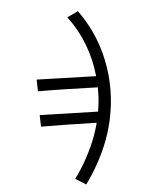

<svg xmlns="http://www.w3.org/2000/svg" viewBox="-171 -850 916 1141"><g transform="rotate(20 287.0 -279.5)"><path d="M465 -18Q465 -94 451 -170Q266 -90 148 -35L117 -97L436 -235Q417 -306 385 -370Q180 -283 59 -226L28 -289L353 -429Q303 -514 232 -583Q161 -652 73 -699L119 -755Q252 -681 346.5 -565.5Q441 -450 490 -309.5Q539 -169 539 -18Q539 91 518 196L445 187Q465 94 465 -18Z"/></g></svg>

Font: Nebula Sans Book
Style: Regular
Weight: 400
Designer: Paul D. Hunt for Adobe (as Source Sans)
Foundry: Nebula Entertainment & Broadcasting LLC
Version: Version 1.010